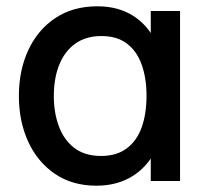

<svg xmlns="http://www.w3.org/2000/svg" viewBox="-20 -575 662 610"><path d="M286.5 15Q210 15 154.8 -22.5Q99.5 -60 69.8 -124.5Q40 -189 40 -270Q40 -351.5 70 -416Q100 -480.5 156 -517.8Q212 -555 289.5 -555Q355.5 -555 403.5 -524.5Q437 -503 459 -470V-540H552V0H459V-71.5Q436.5 -38 402 -16Q352.5 15 286.5 15ZM301 -79.5Q351 -79.5 383.2 -104Q415.5 -128.5 430.5 -171.5Q445.5 -214.5 445.5 -270.5Q445.5 -326.5 430.2 -369.5Q415 -412.5 383.2 -436.5Q351.5 -460.5 302.5 -460.5Q253.5 -460.5 219.8 -436.8Q186 -413 168.5 -370Q151 -327 151 -269.5Q151 -217 167 -173.8Q183 -130.5 216.2 -105Q249.5 -79.5 301 -79.5Z"/></svg>

Font: Cns Manrope SemBd
Style: Regular
Weight: 600
Designer: Mikhail Sharanda
Foundry: Mikhail Sharanda
Version: Version 4.504